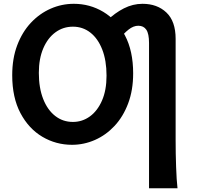

<svg xmlns="http://www.w3.org/2000/svg" viewBox="-20 -745 1031 1004"><path d="M537.1 -349.1Q537.1 -428.7 514.6 -486.1Q492.2 -543.5 452.6 -574.5Q413.1 -605.5 361.3 -605.5Q310.1 -605.5 269.8 -575.9Q229.5 -546.4 206.3 -492.2Q183.1 -438 183.1 -363.8Q183.1 -285.2 205.8 -227.5Q228.5 -169.9 268.6 -138.7Q308.6 -107.4 361.3 -107.4Q410.2 -107.4 450 -136.2Q489.7 -165 513.4 -219.2Q537.1 -273.4 537.1 -349.1ZM676.3 -361.3Q676.3 -273.4 650.1 -204.1Q624 -134.8 579.1 -86.7Q534.2 -38.6 476.6 -13.2Q418.9 12.2 356.4 12.2Q272.5 12.2 201.2 -30Q129.9 -72.3 86.9 -153.6Q43.9 -234.9 43.9 -351.6Q43.9 -439.5 70.1 -508.5Q96.2 -577.6 141.6 -626Q187 -674.3 244.9 -699.7Q302.7 -725.1 366.2 -725.1Q449.7 -725.1 520.3 -682.9Q590.8 -640.6 633.5 -559.6Q676.3 -478.5 676.3 -361.3ZM759.3 239.3V-520Q759.3 -568.8 745.1 -589.6Q731 -610.4 703.1 -610.4Q677.7 -610.4 652.3 -590.3Q627 -570.3 600.6 -537.1L539.6 -637.2Q580.6 -677.2 627.7 -701.2Q674.8 -725.1 725.1 -725.1Q802.2 -725.1 850.3 -679.4Q898.4 -633.8 898.4 -542V-12.2Q898.4 59.1 900.9 128.2Q903.3 197.3 908.2 239.3Z"/></svg>

Font: Andika
Style: Bold
Weight: 700
Designer: Victor Gaultney, Annie Olsen, Julie Remington, Don Collingsworth, Eric Hays, Becca Hirsbrunner
Foundry: SIL International
Version: Version 6.101